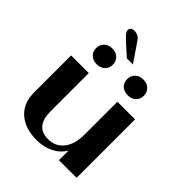

<svg xmlns="http://www.w3.org/2000/svg" viewBox="-239 -993 1138 1138"><g transform="rotate(45 330.0 -424.5)"><path d="M56 -178V-490H204V-169Q204 -42 310 -42Q372 -42 408 -88Q444 -134 444 -212V-490H592V0H444V-81Q421 -39 373.5 -14.5Q326 10 267 10Q169 10 112.5 -40Q56 -90 56 -178ZM240 -767Q211 -793 199 -807Q187 -821 187 -832Q187 -859 220 -859Q234 -859 248 -852Q262 -845 269 -834L353 -711H302ZM130 -626Q130 -655 149.5 -673.5Q169 -692 200 -692Q231 -692 250.5 -673.5Q270 -655 270 -626Q270 -596 250.5 -578Q231 -560 200 -560Q169 -560 149.5 -578Q130 -596 130 -626ZM390 -626Q390 -655 409.5 -673.5Q429 -692 460 -692Q491 -692 510.5 -673.5Q530 -655 530 -626Q530 -596 510.5 -578Q491 -560 460 -560Q429 -560 409.5 -578Q390 -596 390 -626Z"/></g></svg>

Font: Fahkwang
Style: Bold
Weight: 700
Designer: Suppakit Chalermlarp | Katatrad Co.,Ltd.
Foundry: Cadson Demak Co.,Ltd.
Version: Version 1.000; ttfautohint (v1.6)